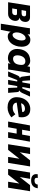

<svg xmlns="http://www.w3.org/2000/svg" viewBox="1914 -2702 971 4840"><g transform="rotate(90 2400.0 -281.5)"><path d="M123 -552H416Q470 -552 501.2 -521Q532.5 -490 532.5 -436.5Q532.5 -418.5 529 -401Q521.5 -356 495 -327Q468.5 -298 425.5 -288.5Q466 -280.5 486.2 -253.8Q506.5 -227 506.5 -186.5Q506.5 -171.5 503.5 -154Q496 -110.5 472.8 -75.5Q449.5 -40.5 413.2 -20.2Q377 0 331.5 0H35.5ZM357.5 -157.5 360.5 -174.5Q362 -182 362 -188.5Q362 -207 351.2 -215.5Q340.5 -224 319 -224H212.5L191.5 -103.5H284Q313 -103.5 333 -118Q353 -132.5 357.5 -157.5ZM387 -382 390 -399Q391 -407 391 -410Q391 -430 378 -441.5Q365 -453 343.5 -453H255L233 -340H311.5Q340 -340 361.5 -349.8Q383 -359.5 387 -382Z M680.5 -469Q684 -490 687 -512Q690 -534 690.5 -549.5L847.5 -550L846 -489Q874 -527.5 906.2 -543.8Q938.5 -560 978.5 -560Q1043 -560 1083 -529.5Q1123 -499 1140.5 -449.8Q1158 -400.5 1158 -340.5Q1158 -300 1151 -260.5Q1140 -196.5 1108.2 -135Q1076.5 -73.5 1021.8 -32.2Q967 9 892.5 9Q852 9 823.5 -9.8Q795 -28.5 780.5 -64.5L733 184H577.5L675.5 -440ZM994.5 -287.5Q999.5 -318.5 999.5 -343.5Q999.5 -387 985.2 -414.2Q971 -441.5 940 -441.5Q909.5 -441.5 880 -415.8Q850.5 -390 829.5 -349.2Q808.5 -308.5 800.5 -265Q796 -241 796 -217.5Q796 -171.5 812.2 -141.5Q828.5 -111.5 859 -111.5Q890.5 -111.5 918.8 -137.5Q947 -163.5 967 -204.2Q987 -245 994.5 -287.5Z M1213.5 -230.5Q1213.5 -262 1219.5 -297Q1235 -390 1279.5 -448.2Q1324 -506.5 1384.2 -531.8Q1444.5 -557 1512.5 -557Q1605.5 -557 1650.5 -483.5L1663.5 -550H1819Q1814.5 -528.5 1809.2 -500.2Q1804 -472 1800 -447L1741.5 -75.5L1740 -65Q1737 -47 1735 -30.8Q1733 -14.5 1733 0H1572.5Q1574.5 -11 1586 -63.5Q1533.5 5 1443.5 5Q1381 5 1328.5 -21.5Q1276 -48 1244.8 -101Q1213.5 -154 1213.5 -230.5ZM1613 -290.5Q1616 -314 1616 -332Q1616 -391 1589.8 -413.2Q1563.5 -435.5 1522 -435.5Q1479 -435.5 1448.8 -412.8Q1418.5 -390 1401.2 -354.5Q1384 -319 1377.5 -278.5Q1373.5 -253.5 1373.5 -231.5Q1373.5 -184 1394.5 -154.5Q1415.5 -125 1464.5 -125Q1518 -125 1559.5 -163.2Q1601 -201.5 1613 -290.5Z M1939.5 -293 1952 -297.5Q1934 -302.5 1922.8 -321Q1911.5 -339.5 1909.5 -366.5L1886 -552H2004.5L2018.5 -358H2056.5L2091 -552H2207L2172.5 -358H2208.5L2291.5 -552H2414L2323.5 -355.5Q2310 -326.5 2298.2 -313.5Q2286.5 -300.5 2267 -294.5L2255 -291Q2276 -287.5 2288.2 -268.5Q2300.5 -249.5 2302 -218.5L2320.5 0H2196.5L2188 -230H2150L2109.5 0H1993.5L2034 -230H1998L1907.5 0H1780.5L1878 -229.5Q1890.5 -259.5 1905 -274.2Q1919.5 -289 1939.5 -293Z M2429 -218Q2429 -250 2435 -285Q2450 -370 2491 -431.8Q2532 -493.5 2593.2 -526Q2654.5 -558.5 2729 -558.5Q2837.5 -558.5 2887 -499.2Q2936.5 -440 2936.5 -342Q2936.5 -305.5 2930.5 -268L2566.5 -217.5Q2566.5 -192 2579.5 -169Q2592.5 -146 2621.8 -131Q2651 -116 2696 -116Q2748 -116 2785.8 -132.5Q2823.5 -149 2860.5 -182L2938 -82.5Q2888 -41 2824.8 -13.5Q2761.5 14 2689 14Q2608.5 14 2550.2 -13Q2492 -40 2460.5 -92.2Q2429 -144.5 2429 -218ZM2718.5 -425Q2670.5 -425 2633.2 -400.2Q2596 -375.5 2582 -326.5L2804.5 -357Q2806 -374 2797.2 -389.5Q2788.5 -405 2768.5 -415Q2748.5 -425 2718.5 -425Z M3140.5 -550H3284.5L3250 -353H3372L3406.5 -550H3550.5L3453.5 0H3309.5L3347.5 -215H3225.5L3187.5 0H3043.5Z M3703.5 -553H3863L3817.5 -294.5L4021 -553H4175L4085.5 0H3935.5L3980.5 -283.5L3757.5 0H3615.5Z M4328.5 -553H4488L4442.5 -294.5L4646 -553H4800L4710.5 0H4560.5L4605.5 -283.5L4382.5 0H4240.5ZM4368.5 -707Q4368.5 -726 4373 -747H4466.5Q4462 -730.5 4462 -717Q4462 -691 4479.8 -678.2Q4497.5 -665.5 4534 -665.5Q4579.5 -665.5 4603.5 -685.8Q4627.5 -706 4633 -747H4725.5Q4715 -665 4664.8 -622.5Q4614.5 -580 4530.5 -580Q4452.5 -580 4410.5 -614Q4368.5 -648 4368.5 -707Z"/></g></svg>

Font: JuliaMono Black
Style: Italic
Weight: 900
Italic angle: -9°
Monospace: yes
Designer: cormullion
Foundry: corm
Version: Version 0.057; ttfautohint (v1.8.4)